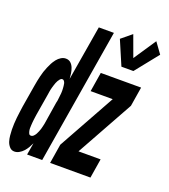

<svg xmlns="http://www.w3.org/2000/svg" viewBox="-168 -871 863 980"><g transform="rotate(20 263.5 -380.5)"><path d="M389 -586 333 -717 389 -763 431 -648 512 -769 554 -711 454 -586ZM23 8Q7 8 -3.5 -4Q-14 -16 -18.5 -30.5Q-23 -45 -24.5 -61Q-26 -77 -26.5 -93Q-27 -109 -26 -125.5Q-25 -142 -23.5 -158Q-22 -174 -19.5 -190.5Q-17 -207 -15 -223L5 -343Q7 -357 10 -370.5Q13 -384 16 -397.5Q19 -411 23.5 -424.5Q28 -438 33.5 -451Q39 -464 45.5 -476.5Q52 -489 61.5 -501Q71 -513 83.5 -520.5Q96 -528 109 -528Q125 -528 135.5 -518.5Q146 -509 151.5 -494.5Q157 -480 159 -466Q161 -452 162 -437L212 -735H294L172 0H90L101 -65Q95 -52 88 -40Q81 -28 71 -17Q61 -6 48.5 1Q36 8 23 8ZM215 0 232 -105 404 -415H284L301 -520H520L503 -415L331 -105H451L434 0ZM75 -97Q83 -97 89.5 -103.5Q96 -110 100 -117.5Q104 -125 107 -132.5Q110 -140 112.5 -147.5Q115 -155 116.5 -163Q118 -171 120 -179L139 -299Q141 -306 142 -312.5Q143 -319 143.5 -326Q144 -333 145 -339.5Q146 -346 146.5 -353Q147 -360 147 -366.5Q147 -373 146.5 -379.5Q146 -386 145.5 -392.5Q145 -399 143.5 -405.5Q142 -412 138 -417.5Q134 -423 128 -423Q121 -423 116 -417Q111 -411 107.5 -405Q104 -399 101.5 -392.5Q99 -386 97 -379.5Q95 -373 93 -366.5Q91 -360 89.5 -353Q88 -346 87 -339.5Q86 -333 85 -326L65 -206Q64 -199 63 -191.5Q62 -184 61 -176.5Q60 -169 59.5 -161.5Q59 -154 58.5 -146.5Q58 -139 58 -131.5Q58 -124 59.5 -117Q61 -110 64 -103.5Q67 -97 75 -97Z"/></g></svg>

Font: Iosevka SS04 Extrabold
Style: Italic
Weight: 800
Italic angle: -9°
Monospace: yes
Designer: Belleve Invis
Foundry: Belleve Invis
Version: Version 19.0.0; ttfautohint (v1.8.4)